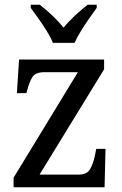

<svg xmlns="http://www.w3.org/2000/svg" viewBox="-20 -786 513 806"><path d="M37 0V-40L307 -483H167Q129 -483 116 -462.5Q103 -442 93 -403L91 -395H51L60 -536H417V-495L146 -53H311Q345 -53 358.5 -76.5Q372 -100 379 -136L384 -161H423L419 0ZM202 -606Q193 -629 176.5 -655.5Q160 -682 141.5 -708Q123 -734 109 -753V-766H147Q173 -746 199.5 -721Q226 -696 247 -670Q268 -696 295 -721Q322 -746 348 -766H386V-753Q372 -734 354 -708Q336 -682 319.5 -655.5Q303 -629 293 -606Z"/></svg>

Font: Noto Serif Sinhala SemiCondensed
Style: Regular
Weight: 400
Width: 4
Designer: Jelle Bosma - Monotype Design Team
Foundry: Monotype Imaging Inc.
Version: Version 2.007; ttfautohint (v1.8.4.7-5d5b)